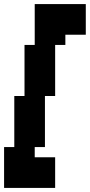

<svg xmlns="http://www.w3.org/2000/svg" viewBox="-20 -720 440 940"><path d="M150 -500H100V-250H50V0H0V200H250V50H150V0H200V-250H250V-500H300V-550H400V-700H150Z"/></svg>

Font: LS-VG5000 Bold Shifted
Style: Regular
Weight: 400
Designer: Justin Bihan, 2021
Foundry: Justin Bihan, 2021
Version: Version 1.000;Glyphs 3.1.2 (3151)